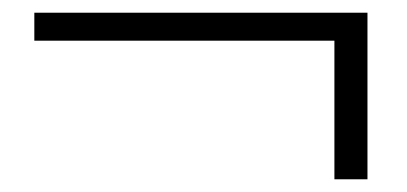

<svg xmlns="http://www.w3.org/2000/svg" viewBox="-20 -417 640 302"><path d="M506 -353H34V-397H558V-135H506Z"/></svg>

Font: Sarabun ExtraLight
Style: Regular
Weight: 275
Designer: Suppakit Chalermlarp | Katatrad Co.,Ltd.
Foundry: Cadson Demak Co.,Ltd.
Version: Version 1.000; ttfautohint (v1.6)